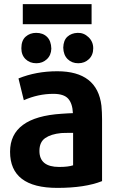

<svg xmlns="http://www.w3.org/2000/svg" viewBox="-20 -897 574 935"><path d="M477 -15Q394 18 259 18Q29 18 29 -158Q29 -327 280 -343Q291 -344 311 -345Q331 -346 335 -346Q333 -393 312 -416.5Q291 -440 240 -440Q166 -440 96 -409L70 -515Q156 -550 259 -550Q454 -550 474 -382Q477 -350 477 -317ZM336 -92V-250Q290 -250 278 -249Q228 -244 200 -224.5Q172 -205 172 -162Q172 -84 268 -84Q312 -84 336 -92ZM91 -779V-877H426V-779ZM230 -660Q229 -628 208 -608.5Q187 -589 157 -589Q125 -589 104.5 -609Q84 -629 84 -662Q84 -700 105 -718.5Q126 -737 156 -737Q189 -737 209 -717.5Q229 -698 230 -660ZM434 -662Q434 -629 413 -609Q392 -589 361 -589Q330 -589 309.5 -609Q289 -629 288 -665Q289 -701 308.5 -718.5Q328 -736 358 -737Q388 -738 411 -716Q434 -694 434 -662Z"/></svg>

Font: Repo
Style: Bold
Weight: 700
Designer: Stefan Peev
Foundry: Context Ltd
Version: Version 001.000